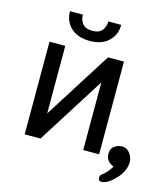

<svg xmlns="http://www.w3.org/2000/svg" viewBox="-125 -817 924 1057"><g transform="rotate(15 337.5 -288.5)"><path d="M166.5 -143.1 410.2 -528.3H501V0H410.2V-385.3L166.5 0H76.7V-528.3H166.5ZM360.8 -719.7H434.1Q434.1 -662.1 395 -625.7Q356 -589.4 288.6 -589.4Q220.7 -589.4 181.4 -625.7Q142.1 -662.1 142.1 -719.7H215.3Q215.3 -690.9 231.9 -668.9Q248.5 -647 288.6 -647Q327.6 -647 344.2 -668.9Q360.8 -690.9 360.8 -719.7ZM552.2 143.1Q533.7 143.1 533.7 123Q533.7 110.4 546.1 101.8Q558.6 93.3 575 73.7Q591.3 54.2 594.2 44.4Q549.3 26.4 549.3 -16.6Q549.3 -44.9 568.8 -59.8Q588.4 -74.7 613.5 -74.7Q638.7 -74.7 655.5 -53.7Q672.4 -32.7 675.3 -4.9Q675.3 49.3 630.4 96.2Q585.4 143.1 552.2 143.1Z"/></g></svg>

Font: LXGW WenKai Screen
Style: Regular
Weight: 400
Designer: LXGW / Fontworks Inc.
Foundry: LXGW / Fontworks Inc.
Version: Version 1.510;January 18,2025